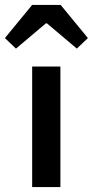

<svg xmlns="http://www.w3.org/2000/svg" viewBox="-58 -762 378 782"><path d="M73 0V-491H188V0ZM-38 -607 73 -742H189L300 -607L255 -564L133 -667H129L7 -564Z"/></svg>

Font: Processing Sans Pro Semibold
Style: Regular
Weight: 600
Designer: Paul D. Hunt
Foundry: Adobe Systems Incorporated
Version: Version 2.020;PS 2.000;hotconv 1.0.86;makeotf.lib2.5.63406